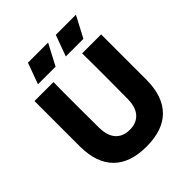

<svg xmlns="http://www.w3.org/2000/svg" viewBox="-254 -1109 1288 1288"><g transform="rotate(-45 390.0 -465.5)"><path d="M253 -627Q253 -547 253 -473.5Q253 -400 254 -300Q255 -222 291 -183Q327 -144 390 -144Q453 -144 489 -183Q525 -222 526 -300Q527 -400 527 -473.5Q527 -547 527 -627Q526 -658 526 -733H706Q707 -511 706 -300Q705 -146 625 -65.5Q545 15 390 15Q235 15 155 -65.5Q75 -146 74 -300Q73 -511 74 -733H254Q254 -658 253 -627ZM416 -946 337 -796H170L225 -946ZM680 -946 601 -796H434L489 -946Z"/></g></svg>

Font: Kreadon
Style: Regular
Weight: 400
Designer: kohakuno
Foundry: StudioGnu
Version: Version 1.000;Glyphs 3.1.2 (3151)